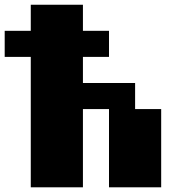

<svg xmlns="http://www.w3.org/2000/svg" viewBox="-20 -798 818 818"><path d="M555.6 -333.3H666.7V0H444.4V-333.3H333.3V0H111.1V-555.6H0V-666.7H111.1V-777.8H333.3V-666.7H444.4V-555.6H333.3V-444.4H555.6Z"/></svg>

Font: Pixeloid Sans
Style: Bold
Weight: 700
Monospace: yes
Designer: GGBot
Version: 0.3